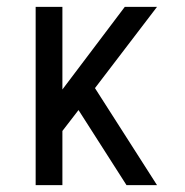

<svg xmlns="http://www.w3.org/2000/svg" viewBox="-20 -540 540 560"><path d="M84 0V-520H162V-279L344 -520H438L257 -283L438 0H349L209 -219L162 -158V0Z"/></svg>

Font: Iosevka Gothic
Style: Regular
Weight: 400
Monospace: yes
Designer: Belleve Invis
Foundry: Belleve Invis
Version: Version 15.5.1; ttfautohint (v1.8.4)